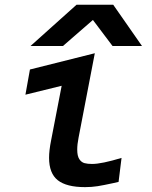

<svg xmlns="http://www.w3.org/2000/svg" viewBox="-20 -779 640 808"><path d="M186.5 -115Q186.5 -145.5 195 -188L239.5 -418L87 -380.5L106 -486.5L379 -555L310.5 -199Q305 -171.5 305 -149.5Q305 -122.5 313.8 -109.2Q322.5 -96 335.5 -92.5Q348.5 -89 367.5 -89Q407.5 -89 491.5 -114.5L479 -13.5L457 -8.5Q416 0.5 391 4.5Q366 8.5 338 8.5Q260 8.5 223.2 -20.5Q186.5 -49.5 186.5 -115ZM302 -759H456.5L577.5 -585.5H453.5L371 -695L245 -585.5H108.5Z"/></svg>

Font: JuliaMono SemiBold
Style: Italic
Weight: 600
Italic angle: -9°
Monospace: yes
Designer: cormullion
Foundry: corm
Version: Version 0.056; ttfautohint (v1.8.4)